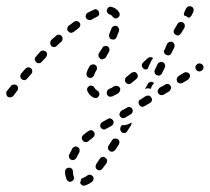

<svg xmlns="http://www.w3.org/2000/svg" viewBox="-22 -290 665 608"><path d="M232 288Q232 288 232 289Q232 289 232 290Q233 292 235 294Q236 296 239 297Q241 298 243 298Q246 298 248 297Q260 293 269 286Q274 282 274 277Q275 272 272 268Q268 264 263 263Q258 263 254 266Q248 271 240 274Q238 274 237 275Q236 276 235 277Q234 281 233 285Q232 287 232 288ZM206 245Q202 241 197 241Q192 241 188 244Q184 248 184 253Q184 267 189 278Q190 281 192 282Q193 284 196 285Q198 286 201 286Q203 285 205 284Q210 282 212 277Q214 272 211 268Q209 262 209 254Q209 248 206 245ZM281 239Q281 244 286 247Q290 250 295 249Q300 248 303 243L315 227Q318 222 317 217Q316 212 311 209Q307 206 302 207Q297 208 294 213L283 229Q280 234 281 239ZM230 183Q229 178 224 176Q220 173 215 174Q210 176 207 180Q202 190 197 200Q195 204 197 209Q199 214 204 216Q209 218 213 216Q218 214 220 210Q224 201 229 193Q231 188 230 183ZM320 180Q321 185 325 188Q328 190 330 190Q332 191 335 190Q337 190 339 188Q341 187 343 185L354 168Q357 163 356 158Q355 153 350 150Q348 149 346 149Q343 148 341 149Q338 149 336 150Q334 152 333 154L322 171Q319 175 320 180ZM276 141Q277 139 278 136Q278 134 277 131Q277 129 275 127Q272 123 267 122Q262 122 258 125Q249 131 241 138Q237 142 237 147Q237 152 241 156Q242 158 245 159Q247 160 249 160Q252 160 254 159Q256 159 258 157Q265 151 273 145Q275 143 276 141ZM359 121Q360 126 364 129Q368 132 374 131Q379 130 381 125L392 108Q394 106 394 104Q395 101 394 99Q394 99 394 98Q394 98 394 98L387 102Q381 105 374 106Q369 107 364 106L360 112Q358 116 359 121ZM335 105Q337 103 337 101Q338 98 338 96Q337 93 336 91Q333 87 328 85Q323 84 319 87L301 97Q299 98 298 100Q296 102 296 104Q295 107 295 109Q296 112 297 114Q300 118 305 120Q310 121 314 118L332 108Q334 107 335 105ZM398 64Q399 59 397 55Q396 53 394 51Q392 50 389 49Q387 49 384 49Q382 49 380 51L362 61Q358 64 357 69Q355 74 358 78Q361 83 366 84Q371 85 375 82L392 72Q397 69 398 64ZM459 28Q460 23 457 19Q456 16 454 15Q452 13 450 13Q447 12 445 13Q442 13 440 14L423 25Q418 27 417 32Q416 38 419 42Q421 46 426 48Q431 49 436 46L453 36Q458 33 459 28ZM279 20Q281 21 284 20Q286 19 288 18Q290 16 291 14Q294 9 292 4Q291 -1 286 -3Q281 -6 277 -12Q275 -17 270 -18Q265 -20 261 -18Q256 -15 254 -10Q253 -5 255 -1Q262 13 274 19Q276 20 279 20ZM35 -11Q35 -16 31 -20Q27 -23 21 -22Q16 -22 13 -18L0 -2Q-3 2 -2 7Q-2 12 2 16Q6 19 11 18Q16 18 20 14L32 -2Q36 -6 35 -11ZM356 1Q358 -1 358 -3Q359 -6 359 -8Q358 -11 357 -13Q354 -17 349 -18Q344 -19 340 -17Q331 -11 323 -8Q321 -6 319 -5Q318 -3 317 -1Q316 2 316 4Q316 7 317 9Q319 14 324 16Q329 17 334 15Q343 11 353 5Q355 3 356 1ZM519 -9Q521 -14 518 -18Q515 -23 510 -24Q505 -25 501 -22L483 -12Q481 -10 480 -8Q478 -6 478 -4Q477 -2 477 1Q478 3 479 5Q482 10 487 11Q492 12 496 10L514 -1Q518 -4 519 -9ZM441 -10Q439 -9 437 -8Q443 -19 446 -24Q447 -27 449 -28Q451 -30 454 -30Q456 -31 459 -31Q461 -30 463 -29Q464 -29 465 -28Q465 -27 466 -27Q464 -25 462 -22Q457 -16 456 -9Q456 -9 456 -9Q455 -9 455 -9Q448 -11 441 -10ZM413 -44Q414 -46 414 -48Q415 -51 414 -53Q413 -56 411 -58Q410 -59 408 -61Q405 -62 403 -62Q401 -62 398 -61Q396 -61 394 -59L378 -46Q374 -43 374 -37Q373 -32 377 -28Q380 -24 385 -24Q390 -23 394 -27L410 -40Q412 -42 413 -44ZM577 -42Q579 -44 579 -46Q580 -49 580 -51Q579 -53 578 -56Q575 -60 570 -61Q565 -62 561 -60L543 -49Q541 -47 540 -45Q538 -43 538 -41Q537 -38 538 -36Q538 -34 539 -31Q542 -27 547 -26Q552 -25 557 -28L574 -38Q576 -40 577 -42ZM80 -65Q80 -70 76 -74Q72 -77 67 -77Q62 -76 58 -72L45 -57Q42 -53 42 -48Q43 -42 47 -39Q51 -36 56 -36Q61 -37 64 -41L77 -56Q81 -60 80 -65ZM253 -50Q255 -45 260 -44Q265 -42 270 -45Q274 -47 276 -52Q279 -61 283 -67Q284 -69 285 -71Q285 -74 285 -76Q285 -79 283 -81Q282 -83 280 -84Q276 -87 271 -86Q265 -85 262 -81Q256 -72 252 -59Q251 -54 253 -50ZM468 -59Q470 -54 474 -52Q477 -51 479 -51Q482 -50 484 -51Q486 -52 488 -54Q490 -55 491 -58L500 -76Q502 -81 500 -86Q499 -90 494 -93Q492 -94 489 -94Q487 -94 484 -93Q482 -92 480 -91Q478 -89 477 -87L468 -68Q466 -64 468 -59ZM621 -70Q622 -72 622 -75Q623 -77 622 -80Q622 -82 620 -84Q617 -88 612 -89Q607 -90 603 -87H602Q600 -85 599 -83Q597 -81 597 -79Q597 -76 597 -74Q598 -71 599 -69Q602 -65 607 -64Q612 -63 616 -66L617 -67Q619 -68 621 -70ZM463 -106Q460 -109 455 -109Q450 -109 446 -106Q439 -99 431 -92Q430 -90 428 -88Q427 -86 427 -83Q427 -81 428 -78Q429 -76 431 -74Q433 -71 438 -70Q442 -70 446 -72Q447 -75 448 -78L457 -97Q459 -102 463 -106ZM127 -118Q127 -123 123 -127Q121 -128 119 -129Q116 -130 114 -130Q111 -130 109 -129Q107 -128 105 -126L92 -111Q88 -107 88 -102Q89 -96 93 -93Q96 -89 102 -90Q107 -90 110 -94L124 -109Q127 -113 127 -118ZM290 -117Q289 -114 290 -112Q290 -110 292 -108Q293 -106 295 -104Q300 -101 305 -103Q310 -104 313 -108Q318 -117 323 -126Q324 -128 325 -131Q325 -133 324 -136Q324 -138 322 -140Q321 -142 319 -143Q314 -146 309 -144Q304 -143 302 -138Q297 -130 291 -121Q290 -119 290 -117ZM497 -128Q497 -125 498 -123Q499 -120 501 -119Q502 -117 505 -116Q509 -114 514 -115Q519 -117 521 -122L530 -140Q531 -143 531 -145Q531 -147 530 -150Q529 -152 528 -154Q526 -156 524 -157Q519 -159 514 -157Q509 -155 507 -151L499 -132Q497 -130 497 -128ZM176 -167Q177 -172 173 -176Q170 -180 165 -180Q160 -181 156 -177Q149 -171 140 -163Q137 -159 137 -154Q137 -149 140 -145Q144 -141 149 -141Q154 -141 158 -145Q166 -153 172 -158Q176 -162 176 -167ZM323 -177Q323 -175 324 -173Q325 -170 326 -168Q328 -167 330 -166Q335 -164 340 -165Q345 -167 347 -172Q351 -183 355 -192Q356 -194 355 -196Q355 -199 354 -201Q353 -203 351 -205Q350 -207 347 -208Q342 -209 338 -207Q333 -205 331 -200Q328 -192 324 -182Q323 -180 323 -177ZM528 -188Q529 -183 534 -180Q536 -179 538 -178Q540 -178 543 -178Q545 -179 547 -180Q549 -182 551 -184Q555 -190 562 -202Q564 -206 563 -211Q562 -216 557 -219Q555 -220 553 -220Q550 -221 548 -220Q545 -219 543 -218Q541 -216 540 -214Q533 -203 530 -197Q527 -193 528 -188ZM232 -209Q233 -214 230 -218Q227 -223 222 -223Q217 -224 212 -221Q205 -215 196 -209Q192 -206 191 -201Q190 -195 194 -191Q197 -187 202 -186Q207 -186 211 -189Q220 -195 227 -201Q231 -204 232 -209ZM292 -244Q293 -248 291 -253Q289 -258 284 -260Q279 -262 275 -259Q266 -255 256 -250Q251 -247 250 -242Q248 -237 251 -232Q254 -228 259 -227Q264 -225 268 -228Q277 -233 285 -237Q290 -239 292 -244ZM342 -232Q347 -231 351 -234Q353 -235 355 -237Q356 -239 357 -242Q357 -244 357 -246Q357 -249 355 -251Q351 -258 345 -262Q339 -266 332 -268Q327 -270 322 -267Q318 -264 317 -260Q315 -255 318 -250Q320 -246 325 -244Q331 -243 334 -238Q337 -234 342 -232ZM560 -247Q561 -250 562 -252Q563 -254 564 -256Q564 -256 564 -257Q564 -257 565 -258L568 -264Q570 -268 575 -270Q580 -271 585 -269Q589 -267 591 -262Q592 -257 590 -252Q587 -246 584 -240Q582 -238 580 -236Q578 -234 575 -234Q572 -236 569 -238Q565 -240 561 -241Q561 -242 561 -242Q561 -242 561 -243Q560 -245 560 -247Z"/></svg>

Font: FRB American Cursive Guidelines Dashed
Style: Italic
Weight: 400
Italic angle: -25°
Version: Version 2.0;Modular Font Editor K font №1